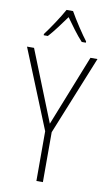

<svg xmlns="http://www.w3.org/2000/svg" viewBox="-103 -999 596 1049"><g transform="rotate(10 195.5 -474.5)"><path d="M214 -949H178C154 -905 107 -835 79 -798V-791H102C132 -823 169 -875 196 -912C224 -873 259 -824 290 -791H313V-798C290 -827 239 -904 214 -949ZM196 -321 39 -714H0L178 -276V0H214V-277L391 -714H352Z"/></g></svg>

Font: Noto Sans Bengali Condensed ExtraLight
Style: Regular
Weight: 200
Width: 3
Designer: Joana Ranito - Universal Thirst; Jelle Bosma - Monotype Design Team
Foundry: Universal Thirst ehf.
Version: Version 3.000